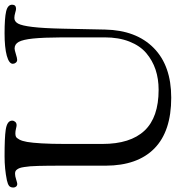

<svg xmlns="http://www.w3.org/2000/svg" viewBox="12 -764 770 841"><g transform="rotate(-90 396.5 -343.0)"><path d="M691.9 -452.1 688 -267.1Q685.1 -130.9 607.4 -54.2Q529.8 22.5 389.6 22.5Q242.2 22.5 167.2 -51.3Q92.3 -125 91.8 -264.2V-455.6Q91.8 -489.7 91.6 -512.9Q91.3 -536.1 90.8 -558.6Q90.3 -581.1 89.1 -594.7Q87.9 -608.4 85.9 -621.3Q84 -634.3 81.5 -640.9Q79.1 -647.5 75.2 -652.8Q71.3 -658.2 66.9 -659.9Q62.5 -661.6 56.2 -661.6Q46.4 -661.6 31.2 -656.7Q16.1 -651.9 12.2 -651.9Q4.9 -651.9 0.5 -656.7Q-3.9 -661.6 -3.9 -668.9Q-3.9 -681.6 3.2 -687.5Q10.3 -693.4 27.8 -697.3Q77.6 -707.5 132.8 -707.5Q215.3 -707.5 248 -702.6Q289.1 -696.8 289.1 -674.3Q289.1 -667 283.9 -660.9Q278.8 -654.8 269 -654.8Q264.2 -654.8 253.7 -657.5Q243.2 -660.2 232.9 -660.2Q224.1 -660.2 218.5 -657.5Q212.9 -654.8 206.3 -642.8Q199.7 -630.9 195.8 -608.6Q191.9 -586.4 189.5 -544.7Q187 -502.9 187 -443.4V-278.8Q187 -156.7 245.1 -94.7Q303.2 -32.7 424.3 -32.7Q472.2 -32.7 512.5 -46.1Q552.7 -59.6 585 -86.9Q617.2 -114.3 635.5 -160.9Q653.8 -207.5 653.8 -269V-453.6Q653.3 -538.6 648.7 -583Q644 -627.4 634 -645.5Q624 -663.6 605 -663.6Q598.6 -663.6 580.6 -658Q562.5 -652.3 555.2 -652.3Q547.9 -652.3 543 -658.2Q538.1 -664.1 538.1 -671.4Q538.1 -688 573.7 -697.8Q609.4 -707.5 671.9 -707.5Q737.8 -707.5 767.3 -700.7Q796.9 -693.8 796.9 -674.3Q796.9 -657.2 778.8 -657.2Q773.9 -657.2 761.5 -660.9Q749 -664.6 738.8 -664.6Q723.1 -664.6 714.1 -648.2Q705.1 -631.8 699.5 -585.4Q693.8 -539.1 691.9 -452.1Z"/></g></svg>

Font: Cooper*
Style: Regular
Weight: 400
Designer: Owen Earl
Foundry: indestructible type*
Version: Version 0.001